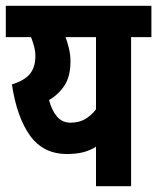

<svg xmlns="http://www.w3.org/2000/svg" viewBox="-20 -642 542 662"><path d="M502 -622V-514H432V0H311V-136Q290 -123 266.5 -117Q243 -111 211 -111Q129 -111 83.5 -174.5Q38 -238 21 -351Q64 -364 83 -387Q102 -410 102 -449Q102 -465 97.5 -482Q93 -499 87 -514H0V-622ZM149 -297Q159 -260 177 -239.5Q195 -219 223 -219Q252 -219 273 -231Q294 -243 311 -265V-514H206Q213 -495 218 -474Q223 -453 223 -430Q223 -379 202.5 -347.5Q182 -316 149 -297Z"/></svg>

Font: Noto Sans Devanagari UI ExtraCondensed
Style: Bold
Weight: 700
Width: 2
Designer: Jelle Bosma - Monotype Design Team
Foundry: Monotype Imaging Inc.
Version: Version 2.004